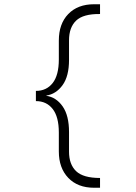

<svg xmlns="http://www.w3.org/2000/svg" viewBox="-20 -770 640 904"><path d="M423 114Q346 114 301.5 67.5Q257 21 257 -57V-146Q257 -220 228 -257Q199 -294 149 -294V-342Q199 -342 228 -379Q257 -416 257 -490V-579Q257 -658 301.5 -704Q346 -750 423 -750H451V-704Q372 -705 338.5 -673Q305 -641 305 -580V-488Q305 -411 274.5 -369Q244 -327 198 -320V-319Q245 -312 275 -269Q305 -226 305 -148V-56Q305 4 338.5 36Q372 68 451 68V114Z"/></svg>

Font: Geist Mono UltraLight
Style: Regular
Weight: 200
Monospace: yes
Designer: Basement.studio, Andrés Briganti, Mateo Zaragoza
Foundry: Basement.studio, Vercel, Andrés Briganti, Guido Ferreyra, Mateo Zaragoza
Version: Version 1.400; ttfautohint (v1.8.4.7-5d5b)